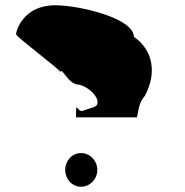

<svg xmlns="http://www.w3.org/2000/svg" viewBox="-20 -710 705 730"><path d="M41 -580C41 -570 210 -444 210 -436C216 -457 238 -388 281 -388C307 -382 338 -359 348 -335C360 -300 334 -304 298 -290C272 -276 269 -340 269 -264H501C509 -311 513 -324 531 -346C579 -436 559 -522 489 -570C489 -641 281 -690 190 -690C67 -690 41 -591 41 -580ZM228 -64C228 -29 254 0 288 0C322 0 350 -29 350 -64C350 -99 322 -128 288 -128C254 -128 228 -99 228 -64Z"/></svg>

Font: Ampere
Style: SCExt
Weight: 400
Version: Version 1